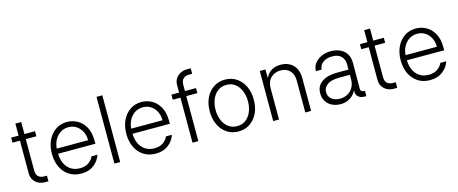

<svg xmlns="http://www.w3.org/2000/svg" viewBox="-44 -1385 4820 2020"><g transform="rotate(-15 2366.0 -374.5)"><path d="M298.3 -545.5V-490.4H182.9V-150.6Q182.9 -99.1 207.9 -80.3Q233 -61.4 265.3 -61.4H298.3V0H259.6Q224.8 0 192.5 -15.3Q160.2 -30.5 139.7 -60.7Q119.3 -90.9 119.3 -135.3V-490.4H38V-545.5H119.3V-676.1H182.9V-545.5Z M656.6 11.4Q580.3 11.4 524.5 -24.3Q468.8 -60 438.4 -123.4Q408 -186.8 408 -269.5Q408 -352.3 438.4 -416.2Q468.8 -480.1 522.5 -516.5Q576.3 -552.9 647 -552.9Q706.3 -552.9 759.1 -524Q811.8 -495 844.8 -435.7Q877.8 -376.4 877.8 -285.2V-253.9H471.6Q473.7 -159.4 523.4 -103Q573.2 -46.5 656.6 -46.5Q714.8 -46.5 751.8 -73.3Q788.7 -100.1 804.3 -136.4H868.3Q848.7 -73.9 793.7 -31.2Q738.6 11.4 656.6 11.4ZM471.9 -309.7H813.2Q813.2 -362.2 792.1 -404.3Q771 -446.4 733.5 -470.9Q696 -495.4 647 -495.4Q597.3 -495.4 558.9 -470.2Q520.6 -445 497.9 -402.7Q475.1 -360.4 471.9 -309.7Z M1079.9 -727.3V0H1016.7V-727.3Z M1467.3 11.4Q1391 11.4 1335.2 -24.3Q1279.5 -60 1249.1 -123.4Q1218.8 -186.8 1218.8 -269.5Q1218.8 -352.3 1249.1 -416.2Q1279.5 -480.1 1333.3 -516.5Q1387.1 -552.9 1457.7 -552.9Q1517 -552.9 1569.8 -524Q1622.5 -495 1655.5 -435.7Q1688.6 -376.4 1688.6 -285.2V-253.9H1282.3Q1284.4 -159.4 1334.2 -103Q1383.9 -46.5 1467.3 -46.5Q1525.6 -46.5 1562.5 -73.3Q1599.4 -100.1 1615.1 -136.4H1679Q1659.4 -73.9 1604.4 -31.2Q1549.4 11.4 1467.3 11.4ZM1282.7 -309.7H1623.9Q1623.9 -362.2 1602.8 -404.3Q1581.7 -446.4 1544.2 -470.9Q1506.7 -495.4 1457.7 -495.4Q1408 -495.4 1369.7 -470.2Q1331.3 -445 1308.6 -402.7Q1285.9 -360.4 1282.7 -309.7Z M2051.8 -545.5V-490.4H1931.1L1930.8 0H1867.5V-490.4H1783.7V-545.5H1867.5V-625.4Q1867.5 -669.4 1888 -699.6Q1908.4 -729.8 1941.4 -745.4Q1974.4 -761 2011.4 -761H2051.8V-701.3H2017Q1975.1 -701.3 1953.1 -678.3Q1931.1 -655.2 1931.1 -612.2V-545.5Z M2367.5 11.4Q2296.9 11.4 2242.7 -24.5Q2188.6 -60.4 2158 -123.8Q2127.5 -187.1 2127.5 -270.2Q2127.5 -354 2158 -417.6Q2188.6 -481.2 2242.7 -517Q2296.9 -552.9 2367.5 -552.9Q2438.2 -552.9 2492.4 -517Q2546.5 -481.2 2577.1 -417.6Q2607.6 -354 2607.6 -270.2Q2607.6 -187.1 2577.1 -123.8Q2546.5 -60.4 2492.4 -24.5Q2438.2 11.4 2367.5 11.4ZM2367.5 -46.5Q2424.4 -46.5 2463.6 -77.1Q2502.8 -107.6 2523.4 -158.4Q2544 -209.2 2544 -270.2Q2544 -331.3 2523.4 -382.5Q2502.8 -433.6 2463.6 -464.5Q2424.4 -495.4 2367.5 -495.4Q2311.1 -495.4 2271.7 -464.5Q2232.2 -433.6 2211.6 -382.5Q2191.1 -331.3 2191.1 -270.2Q2191.1 -209.2 2211.6 -158.4Q2232.2 -107.6 2271.7 -77.1Q2311.1 -46.5 2367.5 -46.5Z M2809.7 -340.9V0H2746.4V-545.5H2807.9V-459.9H2813.6Q2832.7 -501.8 2873.4 -527.2Q2914.1 -552.6 2974.1 -552.6Q3056.8 -552.6 3108 -501.4Q3159.1 -450.3 3159.1 -353.3V0H3095.9V-349.4Q3095.9 -416.2 3058.4 -455.4Q3021 -494.7 2958.1 -494.7Q2893.8 -494.7 2851.7 -453.5Q2809.7 -412.3 2809.7 -340.9Z M3478.7 11.7Q3429.3 11.7 3388.7 -7.6Q3348 -27 3323.7 -63.9Q3299.4 -100.9 3299.4 -153.1Q3299.4 -234.4 3361.9 -276.5Q3424.4 -318.5 3525.9 -318.2H3651.6V-376.4Q3651.6 -430.4 3618.1 -463.8Q3584.5 -497.2 3522.4 -496.8Q3454.9 -497.2 3416.9 -465.4Q3378.9 -433.6 3378.9 -391.3L3316.1 -391Q3316.4 -439.6 3344.6 -476.2Q3372.9 -512.8 3419.6 -533.4Q3466.3 -554 3521.3 -553.6Q3569.6 -554 3614 -536Q3658.4 -518.1 3687 -478Q3715.6 -437.9 3715.2 -370.7L3714.1 -89.8Q3714.1 -73.2 3726.9 -64.8Q3739.7 -56.5 3759.2 -56.5H3761.4V0H3745.4Q3708.5 0 3688 -12.4Q3667.6 -24.9 3659.6 -40.8Q3651.6 -56.8 3651.6 -67.8V-86.6H3647.7Q3636.7 -63.2 3614.2 -40.5Q3591.6 -17.8 3557.9 -3Q3524.1 11.7 3478.7 11.7ZM3486.9 -45.5Q3537.6 -45.5 3574.4 -67.6Q3611.2 -89.8 3631.2 -127.1Q3651.3 -164.4 3651.3 -209.2V-261.4H3539.1Q3449.2 -261.4 3405.7 -230.3Q3362.2 -199.2 3362.2 -149.5Q3362.2 -100.1 3397.7 -72.8Q3433.2 -45.5 3486.9 -45.5Z M4097.3 -545.5V-490.4H3981.9V-150.6Q3981.9 -99.1 4006.9 -80.3Q4032 -61.4 4064.3 -61.4H4097.3V0H4058.6Q4023.8 0 3991.5 -15.3Q3959.2 -30.5 3938.7 -60.7Q3918.3 -90.9 3918.3 -135.3V-490.4H3837V-545.5H3918.3V-676.1H3981.9V-545.5Z M4455.6 11.4Q4379.3 11.4 4323.5 -24.3Q4267.8 -60 4237.4 -123.4Q4207 -186.8 4207 -269.5Q4207 -352.3 4237.4 -416.2Q4267.8 -480.1 4321.6 -516.5Q4375.4 -552.9 4446 -552.9Q4505.3 -552.9 4558.1 -524Q4610.8 -495 4643.8 -435.7Q4676.8 -376.4 4676.8 -285.2V-253.9H4270.6Q4272.7 -159.4 4322.4 -103Q4372.2 -46.5 4455.6 -46.5Q4513.8 -46.5 4550.8 -73.3Q4587.7 -100.1 4603.3 -136.4H4667.3Q4647.7 -73.9 4592.7 -31.2Q4537.6 11.4 4455.6 11.4ZM4271 -309.7H4612.2Q4612.2 -362.2 4591.1 -404.3Q4570 -446.4 4532.5 -470.9Q4495 -495.4 4446 -495.4Q4396.3 -495.4 4358 -470.2Q4319.6 -445 4296.9 -402.7Q4274.1 -360.4 4271 -309.7Z"/></g></svg>

Font: Inter Zeller Light
Style: Regular
Weight: 300
Designer: Rasmus Andersson; Joe Bland
Foundry: zeller
Version: Version 3.015;git-dec3a8cb1